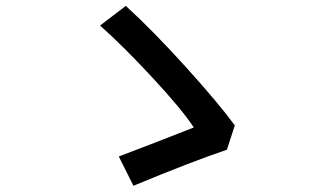

<svg xmlns="http://www.w3.org/2000/svg" viewBox="-20 -671 1040 640"><path d="M762.7 -252.9 736.3 -171.9Q620.1 -132.8 424.8 -51.8L376 -149.4Q504.9 -198.2 626 -246.1Q586.9 -305.7 489.7 -410.6Q392.6 -515.6 313.5 -585.9L399.4 -651.4Q491.2 -567.4 601.1 -445.8Q710.9 -324.2 762.7 -252.9Z"/></svg>

Font: GenEi Gothic M SemiBold
Style: Regular
Weight: 500
Designer: o_tamon (Modified); [Source Han Sans]
Ryoko NISHIZUKA  (kana & ideographs); Paul D. Hunt (Latin, Greek & Cyrillic); Wenl
Version: Version 1.1a;Original Version 1.004